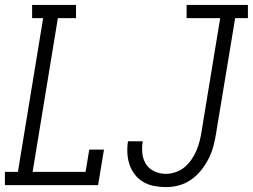

<svg xmlns="http://www.w3.org/2000/svg" viewBox="-32 -755 1031 783"><path d="M-12 0V-54H41L144 -681H99V-735H278V-681H204L101 -54H317L332 -145H392L368 0ZM645 8Q620 8 596.5 3.5Q573 -1 553 -12.5Q533 -24 518.5 -42.5Q504 -61 496.5 -83Q489 -105 487.5 -129.5Q486 -154 490 -179H550Q546 -154 548.5 -129.5Q551 -105 563.5 -85.5Q576 -66 598 -56Q620 -46 645 -46Q664 -46 684.5 -53Q705 -60 721 -73.5Q737 -87 749 -104.5Q761 -122 769 -141Q777 -160 782 -179.5Q787 -199 790 -219L866 -681H729V-735H979V-681H927L849 -210Q845 -184 838 -158Q831 -132 818.5 -107.5Q806 -83 788 -60.5Q770 -38 747 -22Q724 -6 697.5 1Q671 8 645 8Z"/></svg>

Font: Iosevka QP Light
Style: Italic
Weight: 300
Italic angle: -9°
Designer: Belleve Invis
Foundry: Belleve Invis
Version: Version 20.0.0; ttfautohint (v1.8.4)